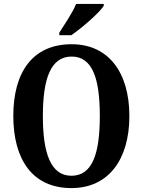

<svg xmlns="http://www.w3.org/2000/svg" viewBox="-20 -951 729 981"><path d="M283 -784V-771H344C401 -810 488 -886 510 -921V-931H369C351 -886 310 -827 283 -784ZM345 10C535 10 641 -137 641 -358C641 -580 535 -725 346 -725C145 -725 48 -580 48 -359C48 -137 145 10 345 10ZM345 -53C240 -53 199 -166 199 -358C199 -551 240 -662 346 -662C452 -662 490 -551 490 -358C490 -166 452 -53 345 -53Z"/></svg>

Font: Noto Serif Sinhala Condensed
Style: Bold
Weight: 700
Width: 3
Designer: Jelle Bosma - Monotype Design Team
Foundry: Monotype Imaging Inc.
Version: Version 2.007